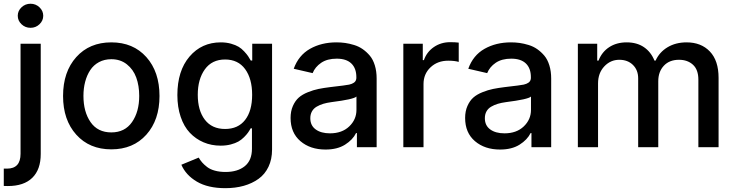

<svg xmlns="http://www.w3.org/2000/svg" viewBox="-37 -776 3878 1012"><path d="M71.3 -545.4H177.7V35.6Q177.7 117.7 133.3 161.1Q88.9 204.6 4.4 204.6Q-9.8 204.6 -17.1 204.1V112.8H0Q71.3 112.8 71.3 34.7ZM124 -629.4Q96.2 -629.4 76.4 -648.2Q56.6 -667 56.6 -692.9Q56.6 -718.8 76.4 -737.5Q96.2 -756.3 124 -756.3Q151.4 -756.3 171.1 -737.5Q190.9 -718.8 190.9 -692.9Q190.9 -667 171.1 -648.2Q151.4 -629.4 124 -629.4Z M295.4 -270Q295.4 -397.5 365 -475.1Q434.6 -552.7 549.8 -552.7Q665 -552.7 734.4 -475.1Q803.7 -397.5 803.7 -270Q803.7 -143.6 734.4 -66.2Q665 11.2 549.8 11.2Q434.6 11.2 365 -66.2Q295.4 -143.6 295.4 -270ZM549.8 -78.1Q621.1 -78.1 658.9 -132.6Q696.8 -187 696.8 -270.5Q696.8 -324.2 681.2 -367.2Q665.5 -410.2 631.6 -437Q597.7 -463.9 549.8 -463.9Q513.2 -463.9 484.6 -448.5Q456.1 -433.1 438.5 -406.2Q420.9 -379.4 411.9 -345Q402.8 -310.5 402.8 -270.5Q402.8 -186.5 440.4 -132.3Q478 -78.1 549.8 -78.1Z M1150.9 215.8Q1059.1 215.8 1000.7 181.4Q942.4 147 918.9 92.3L1010.3 54.7Q1019 69.3 1028.6 80.3Q1038.1 91.3 1054.4 104Q1070.8 116.7 1095.7 123.5Q1120.6 130.4 1151.9 130.4Q1215.3 130.4 1253.2 99.9Q1291 69.3 1291 7.8V-99.6H1284.2Q1277.3 -86.9 1270 -76.7Q1262.7 -66.4 1249 -52.7Q1235.4 -39.1 1219.5 -30Q1203.6 -21 1179.2 -14.6Q1154.8 -8.3 1126 -8.3Q1077.1 -8.3 1035.9 -25.9Q994.6 -43.5 963.6 -76.2Q932.6 -108.9 915.3 -160.2Q897.9 -211.4 897.9 -274.9Q897.9 -402.8 961.9 -477.8Q1025.9 -552.7 1127 -552.7Q1155.8 -552.7 1180.7 -545.7Q1205.6 -538.6 1220.9 -529.3Q1236.3 -520 1250.2 -504.9Q1264.2 -489.7 1270.5 -480.2Q1276.9 -470.7 1284.7 -457H1292.5V-545.4H1397V12.2Q1397 63.5 1378.2 103Q1359.4 142.6 1325.7 166.7Q1292 190.9 1247.8 203.4Q1203.6 215.8 1150.9 215.8ZM1149.4 -96.2Q1217.8 -96.2 1254.9 -143.8Q1292 -191.4 1292 -276.4Q1292 -361.3 1254.9 -411.9Q1217.8 -462.4 1149.4 -462.4Q1080.1 -462.4 1042.7 -410.4Q1005.4 -358.4 1005.4 -276.4Q1005.4 -193.8 1042.7 -145Q1080.1 -96.2 1149.4 -96.2Z M1678.7 12.2Q1598.1 12.2 1546.4 -32Q1494.6 -76.2 1494.6 -154.3Q1494.6 -189.9 1506.8 -217.5Q1519 -245.1 1537.8 -261.7Q1556.6 -278.3 1585.9 -290Q1615.2 -301.8 1641.6 -307.1Q1668 -312.5 1703.6 -316.9Q1789.6 -326.7 1803.7 -330.1Q1835 -337.4 1839.8 -356Q1841.3 -360.4 1841.3 -366.7V-369.1Q1841.3 -416 1814.9 -441.4Q1788.6 -466.8 1737.8 -466.8Q1688 -466.8 1656 -445.1Q1624 -423.3 1610.8 -390.6L1511.2 -413.6Q1536.6 -484.4 1596.9 -518.6Q1657.2 -552.7 1736.3 -552.7Q1759.8 -552.7 1782.2 -549.6Q1804.7 -546.4 1829.6 -538.8Q1854.5 -531.2 1875 -516.8Q1895.5 -502.4 1912.4 -482.4Q1929.2 -462.4 1938.7 -431.4Q1948.2 -400.4 1948.2 -362.3V0H1844.2V-74.7H1839.8Q1822.3 -39.1 1781.5 -13.4Q1740.7 12.2 1678.7 12.2ZM1702.1 -73.2Q1765.6 -73.2 1803.7 -109.6Q1841.8 -146 1841.8 -196.8V-267.1Q1827.1 -252.4 1710.4 -237.8Q1685.5 -234.4 1666.7 -228.8Q1647.9 -223.1 1631.8 -213.6Q1615.7 -204.1 1607.2 -188.7Q1598.6 -173.3 1598.6 -152.8Q1598.6 -114.3 1627 -93.8Q1655.3 -73.2 1702.1 -73.2Z M2088.9 0V-545.4H2191.4V-459H2197.3Q2212.4 -502.4 2250 -528.1Q2287.6 -553.7 2335.9 -553.7Q2362.8 -553.7 2380.9 -551.3V-449.7Q2359.4 -456.1 2325.7 -456.1Q2269 -456.1 2232.2 -421.1Q2195.3 -386.2 2195.3 -333V0Z M2598.6 12.2Q2518.1 12.2 2466.3 -32Q2414.6 -76.2 2414.6 -154.3Q2414.6 -189.9 2426.8 -217.5Q2439 -245.1 2457.8 -261.7Q2476.6 -278.3 2505.9 -290Q2535.2 -301.8 2561.5 -307.1Q2587.9 -312.5 2623.5 -316.9Q2709.5 -326.7 2723.6 -330.1Q2754.9 -337.4 2759.8 -356Q2761.2 -360.4 2761.2 -366.7V-369.1Q2761.2 -416 2734.9 -441.4Q2708.5 -466.8 2657.7 -466.8Q2607.9 -466.8 2575.9 -445.1Q2543.9 -423.3 2530.8 -390.6L2431.2 -413.6Q2456.5 -484.4 2516.8 -518.6Q2577.1 -552.7 2656.2 -552.7Q2679.7 -552.7 2702.1 -549.6Q2724.6 -546.4 2749.5 -538.8Q2774.4 -531.2 2794.9 -516.8Q2815.4 -502.4 2832.3 -482.4Q2849.1 -462.4 2858.6 -431.4Q2868.2 -400.4 2868.2 -362.3V0H2764.2V-74.7H2759.8Q2742.2 -39.1 2701.4 -13.4Q2660.6 12.2 2598.6 12.2ZM2622.1 -73.2Q2685.5 -73.2 2723.6 -109.6Q2761.7 -146 2761.7 -196.8V-267.1Q2747.1 -252.4 2630.4 -237.8Q2605.5 -234.4 2586.7 -228.8Q2567.9 -223.1 2551.8 -213.6Q2535.6 -204.1 2527.1 -188.7Q2518.6 -173.3 2518.6 -152.8Q2518.6 -114.3 2546.9 -93.8Q2575.2 -73.2 2622.1 -73.2Z M3008.8 0V-545.4H3110.8V-456.5H3117.7Q3135.3 -502 3173.8 -527.3Q3212.4 -552.7 3266.1 -552.7Q3319.8 -552.7 3356.9 -527.6Q3394 -502.4 3412.6 -456.5H3418.5Q3438.5 -501 3481.4 -526.9Q3524.4 -552.7 3582 -552.7Q3658.7 -552.7 3704.6 -504.6Q3750.5 -456.5 3750.5 -365.7V0H3644V-356Q3644 -408.7 3615.5 -434.8Q3586.9 -460.9 3542 -460.9Q3491.2 -460.9 3461.9 -429.4Q3432.6 -397.9 3432.6 -347.7V0H3326.7V-362.8Q3326.7 -406.7 3299.1 -433.8Q3271.5 -460.9 3227.1 -460.9Q3180.7 -460.9 3147.9 -425.8Q3115.2 -390.6 3115.2 -336.4V0Z"/></svg>

Font: Karasuma Gothic
Style: Regular
Weight: 500
Designer: Rasmus Andersson / Ryoko Nishizuka
Foundry: Genbu
Version: Version 1.00